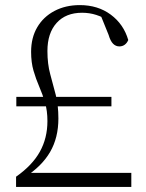

<svg xmlns="http://www.w3.org/2000/svg" viewBox="-20 -733 574 753"><path d="M44 -316V-353H417V-316ZM43 0V-40Q106 -84 136 -137.5Q166 -191 166 -258Q166 -299 156.5 -331Q147 -363 134 -393Q121 -423 111.5 -455.5Q102 -488 102 -530Q102 -585 126 -626Q150 -667 193.5 -690Q237 -713 293 -713Q364 -713 414.5 -675.5Q465 -638 483 -576Q478 -564 469 -557.5Q460 -551 448 -551Q434 -551 423.5 -561.5Q413 -572 406 -596L372 -680L418 -646Q384 -666 357.5 -674.5Q331 -683 302 -683Q238 -683 202 -643Q166 -603 166 -533Q166 -482 177 -442Q188 -402 198.5 -361.5Q209 -321 209 -268Q209 -193 176.5 -137Q144 -81 77 -38L97 -69V-55H495V0Z"/></svg>

Font: Noto Serif JP
Style: Regular
Weight: 200
Designer: Ryoko NISHIZUKA 西塚涼子 (kana & ideographs); Frank Grießhammer (Latin, Greek & Cyrillic); Wenlong ZHANG 张文龙 (bopomofo); San
Foundry: Adobe
Version: Version 2.001;hotconv 1.1.0;makeotfexe 2.6.0